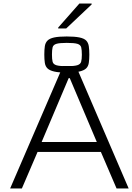

<svg xmlns="http://www.w3.org/2000/svg" viewBox="-20 -1059 743 1079"><path d="M37 0 334 -688H407L703 0H635L547 -205H191L103 0ZM214 -261H524L372 -620H366ZM355 -651Q310 -651 284.5 -657Q259 -663 247 -674.5Q235 -686 232 -705.5Q229 -725 229 -752Q229 -780 232 -799.5Q235 -819 247 -831Q259 -843 284.5 -848.5Q310 -854 355 -854Q400 -854 426.5 -848.5Q453 -843 464.5 -831Q476 -819 479 -799.5Q482 -780 482 -752Q482 -725 479 -705.5Q476 -686 464 -674.5Q452 -663 426 -657Q400 -651 355 -651ZM355 -687Q397 -687 414.5 -692.5Q432 -698 436 -712Q440 -726 440 -751Q440 -778 436.5 -792.5Q433 -807 415.5 -812.5Q398 -818 355 -818Q314 -818 296.5 -812.5Q279 -807 275.5 -792.5Q272 -778 272 -752Q272 -727 275.5 -712.5Q279 -698 296.5 -692.5Q314 -687 355 -687ZM307 -899V-904L426 -1039H495V-1034L352 -899Z"/></svg>

Font: Saira SemiExpanded Light
Style: Regular
Weight: 300
Width: 6
Designer: Hector Gatti with collaboration of the Omnibus-Type team
Foundry: Omnibus-Type
Version: Version 1.101